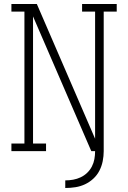

<svg xmlns="http://www.w3.org/2000/svg" viewBox="-20 -755 640 959"><path d="M306 184V146Q326 146 345.5 142.5Q365 139 383 130.5Q401 122 415.5 108Q430 94 439 76.5Q448 59 451.5 39.5Q455 20 455 0H436L145 -673V-38H210V0H37V-38H102V-697H37V-735H164L455 -62V-697H390V-735H563V-697H498V0Q498 25 493 50Q488 75 476.5 97.5Q465 120 446 137.5Q427 155 404.5 165.5Q382 176 357 180Q332 184 306 184Z"/></svg>

Font: Iosevka Curly Slab XLtEx
Style: Regular
Weight: 200
Width: 7
Monospace: yes
Designer: Belleve Invis
Foundry: Belleve Invis
Version: Version 11.1.0; ttfautohint (v1.8.3)